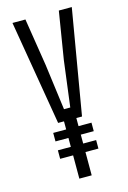

<svg xmlns="http://www.w3.org/2000/svg" viewBox="-122 -858 609 916"><g transform="rotate(-15 182.5 -400.0)"><path d="M213 -283V-243H277V-201H213V-157H277V-115H213V0H152V-115H88V-157H152V-201H88V-243H152V-283H123L36 -800H100L137 -566L167 -339H198L227 -566L265 -800H329L241 -283Z"/></g></svg>

Font: Big Shoulders Text Light
Style: Regular
Weight: 300
Designer: Patric King
Foundry: XO Type Co
Version: Version 1.000; ttfautohint (v1.8.2)